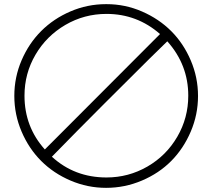

<svg xmlns="http://www.w3.org/2000/svg" viewBox="-20 -953 1023 925"><path d="M491 -48Q402 -48 320 -83Q238 -118 178.5 -177.5Q119 -237 84 -319Q49 -401 49 -491Q49 -581 84 -662.5Q119 -744 178.5 -803.5Q238 -863 319.5 -898Q401 -933 490 -933H494Q583 -933 664.5 -897.5Q746 -862 805 -803Q864 -744 899 -662Q934 -580 934 -490.5Q934 -401 899 -319Q864 -237 805 -177.5Q746 -118 663.5 -83Q581 -48 491 -48ZM751 -789Q640 -886 493 -886Q386 -886 295 -833Q204 -780 151 -689.5Q98 -599 98 -492Q98 -342 196 -233ZM887 -492Q887 -641 786 -754Q784 -753 700.5 -670.5Q617 -588 482 -453Q347 -318 230 -198Q339 -98 493 -98Q599 -98 690 -150.5Q781 -203 834 -294Q887 -385 887 -492Z"/></svg>

Font: Indiction Unicode
Style: Normal
Weight: 500
Version: Version 1.1